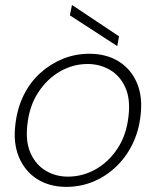

<svg xmlns="http://www.w3.org/2000/svg" viewBox="-20 -718 609 750"><path d="M239 12Q174 12 126 -18Q78 -48 54.5 -103Q31 -158 40 -231Q47 -294 72 -345Q97 -396 136.5 -432Q176 -468 225 -488Q274 -508 329 -508Q395 -508 443 -478.5Q491 -449 514.5 -395Q538 -341 529 -266Q522 -204 496.5 -153Q471 -102 431.5 -65Q392 -28 343 -8Q294 12 239 12ZM245 -28Q302 -28 352.5 -56Q403 -84 438.5 -137Q474 -190 482 -264Q490 -331 469.5 -376.5Q449 -422 409.5 -445Q370 -468 322 -468Q266 -468 215.5 -439.5Q165 -411 130 -358Q95 -305 87 -232Q79 -165 99.5 -119.5Q120 -74 159 -51Q198 -28 245 -28ZM438 -538 253 -658 261 -698H262L445 -576Z"/></svg>

Font: DM Sans 28pt ExtraLight
Style: Italic
Weight: 250
Italic angle: -10°
Version: Version 4.004;gftools[0.9.30]